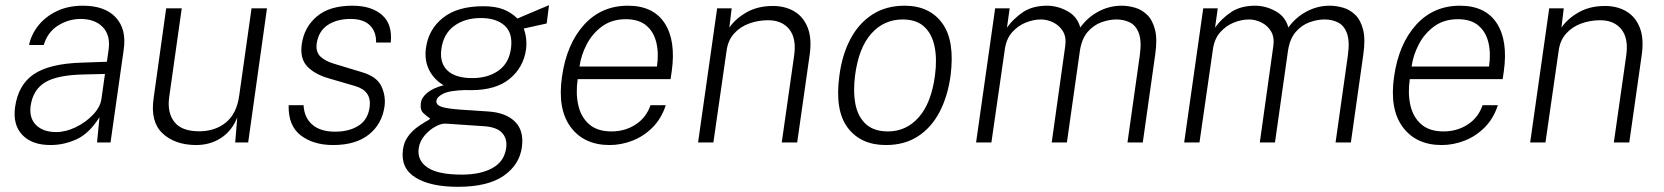

<svg xmlns="http://www.w3.org/2000/svg" viewBox="-20 -549 6412 740"><path d="M174.5 10Q103.5 10 66.2 -28.8Q29 -67.5 38 -135.5Q50 -222 110 -262.8Q170 -303.5 292.5 -307.5L392 -311L398.5 -356.5Q406.5 -413 376.2 -444.5Q346 -476 289.5 -476Q243 -475.5 203.2 -450.2Q163.5 -425 148.5 -375.5H92Q100 -415.5 127.5 -450.2Q155 -485 198.8 -506Q242.5 -527 300 -527Q384 -527 426 -482Q468 -437 457 -359L406 0H354L363.5 -97.5Q324 -34.5 275.2 -12.2Q226.5 10 174.5 10ZM196.5 -40Q233 -40 271.5 -58.5Q310 -77 338.2 -106.5Q366.5 -136 371 -168L384.5 -264L302 -262Q201.5 -260 154.5 -232Q107.5 -204 98 -141Q92 -93.5 119.2 -66.8Q146.5 -40 196.5 -40Z M733.5 10Q653 9 606 -35.5Q559 -80 572 -170L620.5 -517H680.5L632 -174Q624 -115 652 -79Q680 -43 748 -43Q809 -43 850.8 -77Q892.5 -111 902 -181L949.5 -517H1009L936.5 0H886.5L894.5 -96.5Q874 -44.5 831.5 -17Q789 10.5 733.5 10Z M1264 10Q1188 10 1139.2 -27.2Q1090.5 -64.5 1092.5 -143.5H1150Q1152.5 -95.5 1183.8 -68.5Q1215 -41.5 1271.5 -41.5Q1325.5 -41.5 1361.8 -64.5Q1398 -87.5 1404.5 -135.5Q1413.5 -198 1350 -217L1245.5 -247.5Q1192.5 -263 1164 -293.2Q1135.5 -323.5 1143 -378Q1152 -444 1201 -485.5Q1250 -527 1338 -527Q1411.5 -527 1452.2 -491.5Q1493 -456 1486 -385H1429.5Q1430.5 -426.5 1405.8 -451.2Q1381 -476 1331 -476Q1278.5 -476 1243 -452.5Q1207.5 -429 1200.5 -380.5Q1196.5 -348.5 1215.5 -330.5Q1234.5 -312.5 1273.5 -301.5L1376 -270.5Q1433 -253.5 1450.2 -216Q1467.5 -178.5 1462 -139Q1452.5 -71 1401.8 -30.5Q1351 10 1264 10Z M1745 171Q1638.5 171 1581 135Q1523.5 99 1533 28Q1536.5 0 1551 -20.8Q1565.5 -41.5 1583.8 -55.5Q1602 -69.5 1617.5 -78.2Q1633 -87 1638.5 -91.5Q1627 -99.5 1612.8 -112Q1598.5 -124.5 1602 -151.5Q1604.5 -173 1626.5 -191.2Q1648.5 -209.5 1689.5 -220.5Q1652.5 -242.5 1634 -279.2Q1615.5 -316 1621.5 -362.5Q1631 -435.5 1687 -480.2Q1743 -525 1842.5 -525Q1889 -525 1919.8 -513Q1950.5 -501 1974.5 -477.5Q1981.5 -480.5 1998 -487.8Q2014.5 -495 2034.5 -503.2Q2054.5 -511.5 2071.5 -518.8Q2088.5 -526 2096 -529L2087 -458.5L1998.5 -439Q2012.5 -401.5 2007.5 -359Q1998 -290 1945 -245.8Q1892 -201.5 1795 -201.5Q1790.5 -201.5 1785.2 -201.5Q1780 -201.5 1776 -202Q1713.5 -200.5 1688.5 -188Q1663.5 -175.5 1662 -160.5Q1660.5 -145 1680.5 -137.8Q1700.5 -130.5 1753 -126.5Q1773 -125 1799.8 -123.5Q1826.5 -122 1859.5 -119.5Q1928.5 -115.5 1964.2 -80.8Q2000 -46 1991.5 17.5Q1982.5 86 1921.2 128.5Q1860 171 1745 171ZM1800.5 -248Q1860.5 -248 1901.2 -276.8Q1942 -305.5 1949.5 -363Q1957 -421.5 1924.8 -450.5Q1892.5 -479.5 1833.5 -479.5Q1772 -479.5 1730.5 -449.2Q1689 -419 1681 -359.5Q1674 -305.5 1705 -276.8Q1736 -248 1800.5 -248ZM1760 124Q1833 124 1878.8 98.2Q1924.5 72.5 1931 20Q1935.5 -14.5 1915.2 -36.8Q1895 -59 1846.5 -62.5L1698.5 -72.5Q1682.5 -74 1659.2 -61.8Q1636 -49.5 1616.8 -27.2Q1597.5 -5 1593.5 24Q1588 70 1628.2 97Q1668.5 124 1760 124Z M2329.5 10Q2231 10 2179.5 -59.2Q2128 -128.5 2146 -253.5Q2164 -379.5 2230.8 -453.2Q2297.5 -527 2400 -527Q2497.5 -527 2541.5 -460Q2585.5 -393 2569 -274.5L2564.5 -244H2206.5Q2198.5 -189.5 2208.8 -143.8Q2219 -98 2250.5 -70.2Q2282 -42.5 2336.5 -42.5Q2389 -42.5 2430 -69.2Q2471 -96 2487 -143.5H2546Q2529.5 -92.5 2495.5 -58.2Q2461.5 -24 2418 -7Q2374.5 10 2329.5 10ZM2213.5 -292.5H2512Q2519.5 -344 2509.5 -385.5Q2499.5 -427 2470.5 -451Q2441.5 -475 2392 -475Q2339 -475 2301.2 -447.8Q2263.5 -420.5 2241.5 -378.5Q2219.5 -336.5 2213.5 -292.5Z M2670.5 0 2744 -517H2800L2791 -442.5Q2814.5 -477 2857.5 -501.5Q2900.5 -526 2959 -526Q3006 -526 3041.2 -505.2Q3076.5 -484.5 3093 -442.5Q3109.5 -400.5 3100.5 -337L3052.5 0H2993L3040.5 -333Q3050.5 -400 3022.5 -435.5Q2994.5 -471 2940.5 -471Q2902 -471 2867.5 -458.5Q2833 -446 2809.5 -420Q2786 -394 2780.5 -354.5L2729.5 0Z M3394.5 10Q3297.5 10 3247.2 -56.8Q3197 -123.5 3215 -256.5Q3225.5 -338 3257.8 -398.8Q3290 -459.5 3342.5 -493.2Q3395 -527 3466.5 -527Q3562.5 -527 3611.8 -459.2Q3661 -391.5 3643.5 -256.5Q3632.5 -177 3601 -117Q3569.5 -57 3517.8 -23.5Q3466 10 3394.5 10ZM3402.5 -42.5Q3473 -42.5 3521.2 -97.2Q3569.5 -152 3583.5 -258Q3592 -321 3582 -369.8Q3572 -418.5 3542 -446.2Q3512 -474 3459 -474Q3387 -474 3338.2 -419.5Q3289.5 -365 3275.5 -258Q3267.5 -195 3277.2 -146.5Q3287 -98 3317.8 -70.2Q3348.5 -42.5 3402.5 -42.5Z M3742 0 3815.5 -517H3871.5L3861 -442.5Q3884.5 -476 3921.8 -501.5Q3959 -527 4015.5 -527Q4056 -527 4094.2 -506Q4132.5 -485 4143.5 -443Q4172 -482.5 4214 -504.8Q4256 -527 4303 -527Q4328 -527 4354.2 -519.5Q4380.5 -512 4401.2 -492Q4422 -472 4431.5 -435Q4441 -398 4432.5 -339.5L4384.5 0H4325.5L4373 -336Q4380.5 -391.5 4369.2 -421.2Q4358 -451 4334.8 -462.5Q4311.5 -474 4283 -474Q4255.5 -474 4225.2 -463.2Q4195 -452.5 4172 -426Q4149 -399.5 4142 -352.5L4092 0H4033.5L4085.5 -371Q4090.5 -405.5 4076.8 -428.2Q4063 -451 4039.5 -462.5Q4016 -474 3991.5 -474Q3964 -474 3934 -462.2Q3904 -450.5 3881 -424.8Q3858 -399 3852.5 -357L3801 0Z M4544 0 4617.5 -517H4673.5L4663 -442.5Q4686.5 -476 4723.8 -501.5Q4761 -527 4817.5 -527Q4858 -527 4896.2 -506Q4934.5 -485 4945.5 -443Q4974 -482.5 5016 -504.8Q5058 -527 5105 -527Q5130 -527 5156.2 -519.5Q5182.5 -512 5203.2 -492Q5224 -472 5233.5 -435Q5243 -398 5234.5 -339.5L5186.5 0H5127.5L5175 -336Q5182.5 -391.5 5171.2 -421.2Q5160 -451 5136.8 -462.5Q5113.5 -474 5085 -474Q5057.5 -474 5027.2 -463.2Q4997 -452.5 4974 -426Q4951 -399.5 4944 -352.5L4894 0H4835.5L4887.5 -371Q4892.5 -405.5 4878.8 -428.2Q4865 -451 4841.5 -462.5Q4818 -474 4793.5 -474Q4766 -474 4736 -462.2Q4706 -450.5 4683 -424.8Q4660 -399 4654.5 -357L4603 0Z M5536.5 10Q5438 10 5386.5 -59.2Q5335 -128.5 5353 -253.5Q5371 -379.5 5437.8 -453.2Q5504.5 -527 5607 -527Q5704.5 -527 5748.5 -460Q5792.5 -393 5776 -274.5L5771.5 -244H5413.5Q5405.5 -189.5 5415.8 -143.8Q5426 -98 5457.5 -70.2Q5489 -42.5 5543.5 -42.5Q5596 -42.5 5637 -69.2Q5678 -96 5694 -143.5H5753Q5736.5 -92.5 5702.5 -58.2Q5668.5 -24 5625 -7Q5581.5 10 5536.5 10ZM5420.5 -292.5H5719Q5726.5 -344 5716.5 -385.5Q5706.5 -427 5677.5 -451Q5648.5 -475 5599 -475Q5546 -475 5508.2 -447.8Q5470.5 -420.5 5448.5 -378.5Q5426.5 -336.5 5420.5 -292.5Z M5877.5 0 5951 -517H6007L5998 -442.5Q6021.5 -477 6064.5 -501.5Q6107.5 -526 6166 -526Q6213 -526 6248.2 -505.2Q6283.5 -484.5 6300 -442.5Q6316.5 -400.5 6307.5 -337L6259.5 0H6200L6247.5 -333Q6257.5 -400 6229.5 -435.5Q6201.5 -471 6147.5 -471Q6109 -471 6074.5 -458.5Q6040 -446 6016.5 -420Q5993 -394 5987.5 -354.5L5936.5 0Z"/></svg>

Font: Public Sans ExtraLight
Style: Italic
Weight: 200
Italic angle: -8°
Designer: The Public Sans project authors (U.S. Web Design System). Libre Franklin designed by Pablo Impallari and Rodrigo Fuenzal
Version: Version 1.007; ttfautohint (v1.8.1) -l 8 -r 50 -G 200 -x 14 